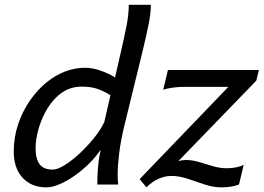

<svg xmlns="http://www.w3.org/2000/svg" viewBox="-20 -787 1124 819"><path d="M529.3 -766.6H623.5Q623.5 -731.9 614.3 -685.1Q605 -638.2 589.4 -573.7L511.2 -253.9Q495.1 -188 488.5 -134.3Q481.9 -80.6 481.9 -43.9Q481.9 -30.3 482.4 -19.3Q482.9 -8.3 484.4 0H395Q395 -34.2 397.9 -71.5Q400.9 -108.9 409.7 -148.9Q390.1 -119.1 361.1 -90.3Q332 -61.5 299.3 -38.3Q266.6 -15.1 234.9 -1.5Q203.1 12.2 177.7 12.2Q114.3 12.2 76.4 -28.8Q38.6 -69.8 38.6 -140.6Q38.6 -200.2 56.9 -255.6Q75.2 -311 107.4 -357.7Q139.6 -404.3 180.2 -437Q218.8 -467.8 260 -482.9Q301.3 -498 341.3 -498Q376 -498 411.1 -485.1Q446.3 -472.2 470.7 -456.5L497.6 -573.7Q510.3 -629.4 519.8 -677.2Q529.3 -725.1 529.3 -766.6ZM424.8 -266.1 451.2 -380.9Q419.9 -399.9 393.1 -408.7Q366.2 -417.5 329.1 -417.5Q295.9 -417.5 269 -405.8Q242.2 -394 219.2 -371.1Q191.9 -344.2 172.4 -306.9Q152.8 -269.5 142.3 -229.5Q131.8 -189.5 131.8 -154.3Q131.8 -109.9 148.9 -86.7Q166 -63.5 204.6 -63.5Q225.1 -63.5 256.1 -82.8Q287.1 -102.1 320.1 -132.8Q353 -163.6 381.3 -198.7Q409.7 -233.9 424.8 -266.1ZM696.3 -488.3H1084.5L1073.2 -442.9L740.2 -99.1Q755.9 -104.5 774.9 -104.5Q800.3 -104.5 829.6 -95.7Q858.9 -86.9 888.9 -78.1Q918.9 -69.3 945.3 -69.3Q991.2 -69.3 1019.5 -84L999.5 0Q968.8 12.2 924.3 12.2Q890.1 12.2 853.5 0Q816.9 -12.2 780.8 -24.4Q744.6 -36.6 710.9 -36.6Q685.5 -36.6 658 -25.1Q630.4 -13.7 604.5 12.2L575.7 -22.9L954.1 -416.5H763.7Q742.2 -416.5 716.8 -413.1Q691.4 -409.7 676.3 -404.3Z"/></svg>

Font: Andika
Style: Italic
Weight: 400
Italic angle: -14°
Designer: Victor Gaultney, Annie Olsen, Julie Remington, Don Collingsworth, Eric Hays, Becca Hirsbrunner
Foundry: SIL International
Version: Version 6.101